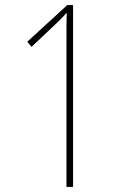

<svg xmlns="http://www.w3.org/2000/svg" viewBox="-20 -734 493 754"><path d="M241 0H267V-714H244L87 -570L104 -550L198 -639C218 -658 229 -669 242 -684C241 -657 241 -624 241 -583Z"/></svg>

Font: Noto Sans Devanagari Condensed Thin
Style: Regular
Weight: 100
Width: 3
Designer: Jelle Bosma - Monotype Design Team
Foundry: Monotype Imaging Inc.
Version: Version 2.004